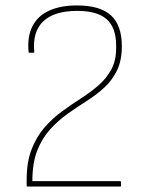

<svg xmlns="http://www.w3.org/2000/svg" viewBox="-20 -686 536 706"><path d="M81 0Q78 0 78 -3V-25Q78 -90 96 -136.5Q114 -183 143 -216.5Q172 -250 207.5 -276Q243 -302 278 -324.5Q313 -347 342 -372Q371 -397 389 -430Q407 -463 407 -508V-519Q407 -584 372.5 -615Q338 -646 264 -646Q180 -646 139.5 -608Q99 -570 106 -496Q106 -492 102 -492H88Q85 -492 85 -496Q80 -551 99 -589Q118 -627 160 -646.5Q202 -666 263 -666Q348 -666 388 -629.5Q428 -593 428 -516Q428 -463 410 -426.5Q392 -390 363 -363.5Q334 -337 298.5 -314.5Q263 -292 228.5 -267.5Q194 -243 164.5 -210.5Q135 -178 117 -132.5Q99 -87 99 -20H422Q425 -20 425 -17V-3Q425 0 422 0Z"/></svg>

Font: Sofia Sans Semi Condensed Thin
Style: Regular
Weight: 250
Version: Version 4.100